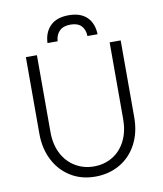

<svg xmlns="http://www.w3.org/2000/svg" viewBox="-94 -941 873 1027"><g transform="rotate(-10 342.5 -427.5)"><path d="M85 -267V-684H145V-267Q145 -200 170.5 -150Q196 -100 241.5 -72.5Q287 -45 343 -45Q400 -45 445 -72.5Q490 -100 515 -150.5Q540 -201 540 -267V-684H600V-267Q600 -184 566.5 -121Q533 -58 474 -24Q415 10 341 10Q265 10 207 -26Q149 -62 117 -125Q85 -188 85 -267ZM484 -738H429Q428 -773 408.5 -793.5Q389 -814 350 -814Q310 -814 289.5 -793Q269 -772 267 -738H212Q214 -795 248.5 -830Q283 -865 349 -865Q413 -865 447.5 -831.5Q482 -798 484 -738Z"/></g></svg>

Font: Bellota Text
Style: Regular
Weight: 400
Designer: Kemie Guaida
Foundry: Kemie Guaida
Version: Version 4.001